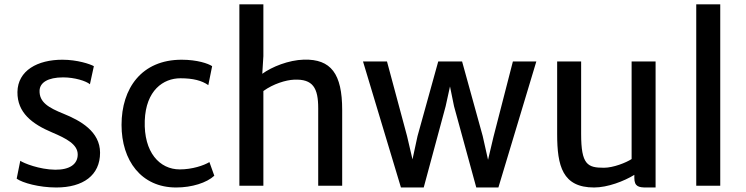

<svg xmlns="http://www.w3.org/2000/svg" viewBox="-20 -832 3342 860"><path d="M54.7 -31.7C81.1 -12.7 155.8 7.8 231.9 7.8C352.5 7.8 428.2 -46.9 428.2 -147.9C428.2 -243.2 339.8 -292 265.1 -322.3C197.3 -349.6 155.8 -374 157.2 -425.8C158.2 -461.9 194.3 -485.4 262.7 -485.4C314.5 -485.4 365.7 -469.2 382.8 -454.6L400.4 -535.6C383.8 -544.9 326.7 -564.5 259.3 -564.5C148.9 -564.5 59.6 -516.6 58.1 -419.9C57.1 -326.7 124.5 -276.4 213.4 -238.8C276.9 -211.9 328.1 -185.5 328.1 -140.1C328.1 -96.7 292.5 -71.3 227.1 -71.8C156.2 -72.8 85.9 -101.1 70.8 -111.8Z M524.4 -272.5C524.4 -113.3 612.3 7.8 769 7.8C839.4 7.8 905.8 -13.2 939.9 -44.9L918 -106C893.1 -90.8 840.8 -73.2 785.2 -73.2C694.8 -73.2 623.5 -149.9 628.4 -291.5C633.3 -427.2 711.4 -481.4 788.1 -481.4C844.7 -481.4 883.8 -471.2 913.1 -450.7L930.2 -535.6C912.6 -547.4 863.3 -564.5 793.5 -564.5C614.3 -564.5 524.4 -436.5 524.4 -272.5Z M1052.2 0H1159.7V-424.3C1204.1 -456.5 1260.7 -473.6 1296.9 -475.1C1381.8 -479 1405.3 -438 1405.3 -347.2V0H1512.7V-339.4C1512.7 -502 1462.4 -567.9 1341.3 -564.9C1272.5 -563 1197.8 -532.7 1154.8 -501.5L1159.7 -580.6V-812.5H1052.2Z M1775.9 7.8H1877.9L1976.1 -356L1995.6 -444.8L2013.7 -356L2113.3 7.8H2212.4L2382.3 -556.6H2277.3L2190.4 -219.2L2166 -116.2L2142.1 -222.7L2049.8 -556.6H1942.9L1850.1 -222.2L1827.6 -118.2L1803.2 -222.7L1713.4 -556.6H1606Z M2475.6 -231.4C2475.6 -88.4 2499.5 7.8 2641.1 7.8C2701.7 7.8 2775.4 -20.5 2821.3 -48.8V-35.2C2821.3 3.9 2841.3 7.8 2875 7.8H2916.5V-556.6H2809.1V-119.6C2784.7 -103.5 2727.1 -80.6 2685.1 -80.6C2611.8 -80.6 2583 -94.2 2583 -231.9V-556.6H2475.6Z M3098.6 0H3206.1V-812.5H3098.6Z"/></svg>

Font: Merriweather Sans
Style: Regular
Weight: 400
Designer: Eben Sorkin ( eben@eyebytes.com )
Foundry: Eben Sorkin
Version: Version 1.003